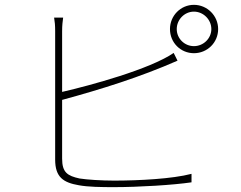

<svg xmlns="http://www.w3.org/2000/svg" viewBox="-20 -775 996 794"><path d="M208.1 -646V-115.1C208.1 -41.9 242.2 -19.9 306.1 -8.9C344.1 -1.8 399.9 -1.1 451 -1.1C554 -1.1 697.1 -9.9 772 -21V-56.1C692.1 -35.2 554 -28.1 451 -28.1C399.9 -28.1 339.8 -32 308.9 -36.9C258.9 -47.9 236.9 -61.8 236.9 -119V-361.9C398.8 -405.9 560 -456.3 714.1 -524.1L698.2 -556.1C599.1 -488.3 353.7 -421.9 236.9 -394.9V-646C236.9 -671.9 239 -685 241.1 -702.1H203.8C206.7 -685 208.1 -670.1 208.1 -646ZM682.9 -654.8C682.9 -598.7 726.9 -555 782 -555C837 -555 882.1 -598.7 882.1 -654.8C882.1 -709.9 837 -755 782 -755C726.9 -755 682.9 -709.9 682.9 -654.8ZM782 -726.9C821 -726.9 854 -693.9 854 -654.8C854 -615.8 821 -584.2 782 -584.2C742.9 -584.2 710.9 -615.8 710.9 -654.8C710.9 -693.9 742.9 -726.9 782 -726.9Z"/></svg>

Font: Karasuma Gothic
Style: Thin
Weight: 200
Designer: Rasmus Andersson / Ryoko Ishizuka
Foundry: rsms
Version: Version 1.00